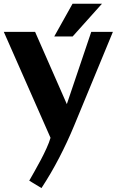

<svg xmlns="http://www.w3.org/2000/svg" viewBox="-22 -732 616 1013"><path d="M573.7 -564 368.7 -67.9Q333.5 17.1 290.3 100.3Q247.1 183.6 196.8 260.3L132.3 221.2Q144.5 199.2 161.1 170.4Q177.7 141.6 193.8 110.8Q210 80.1 223.6 50Q237.3 20 244.6 -4.9L-2 -564H163.1L330.6 -182.6L459.5 -564ZM516.1 -712.4 361.3 -539.6H264.2L360.8 -712.4Z"/></svg>

Font: Aclonica
Style: Regular
Weight: 400
Designer: Astigmatic (AOETI)
Foundry: Astigmatic (AOETI)
Version: Version 1.000